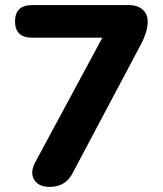

<svg xmlns="http://www.w3.org/2000/svg" viewBox="-20 -725 640 754"><path d="M175 9Q131 9 114 -19.5Q97 -48 119 -89L382 -577H106Q39 -577 39 -641Q39 -705 106 -705H487Q520 -705 540 -687.5Q560 -670 560 -640Q560 -601 533 -550L263 -41Q235 9 175 9Z"/></svg>

Font: Nunito ExtraBold
Style: Regular
Weight: 800
Designer: Vernon Adams
Foundry: Vernon Adams
Version: Version 3.602